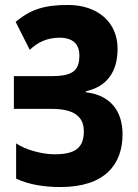

<svg xmlns="http://www.w3.org/2000/svg" viewBox="-20 -744 558 774"><path d="M454 -548C454 -654 374 -724 254 -724C160 -724 105 -707 43 -656L100 -543C132 -574 171 -592 220 -592C273 -592 300 -567 300 -520C300 -456 269 -437 185 -437H36V-305H190C275 -305 318 -276 318 -215C318 -147 282 -122 200 -122C152 -122 84 -139 45 -166V-24C93 -1 154 10 224 10C403 10 474 -82 474 -202C474 -300 422 -361 326 -372V-376C411 -395 454 -454 454 -548Z"/></svg>

Font: Noto Sans Armenian ExtraCondensed ExtraBold
Style: Regular
Weight: 800
Width: 2
Designer: Monotype Design Team
Foundry: Monotype Imaging Inc.
Version: Version 2.008